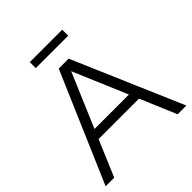

<svg xmlns="http://www.w3.org/2000/svg" viewBox="-223 -985 1135 1135"><g transform="rotate(-45 344.5 -418.0)"><path d="M344 -625 200 -286H488ZM79 0H7L303 -688H386L682 0H609L513 -227H175ZM209 -836H480V-786H209Z"/></g></svg>

Font: Roundo
Style: Regular
Weight: 400
Designer: Namrata Goyal (Gurmukhi), Shiva Nallaperumal (Latin)
Foundry: Indian Type Foundry
Version: Version 1.000;PS 1.0;hotconv 1.0.88;makeotf.lib2.5.647800